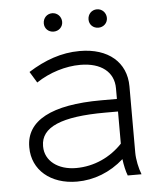

<svg xmlns="http://www.w3.org/2000/svg" viewBox="-51 -738 677 791"><g transform="rotate(-5 287.5 -343.0)"><path d="M379 -617C400 -617 417 -633 417 -654C417 -676 400 -693 379 -693C357 -693 341 -676 341 -654C341 -633 357 -617 379 -617ZM194 -617C215 -617 232 -633 232 -654C232 -676 215 -693 194 -693C172 -693 156 -676 156 -654C156 -633 172 -617 194 -617ZM236 7C306 7 374 -19 430 -69C433 -45 439 -17 446 0H503C493 -25 485 -63 485 -91V-365C485 -465 411 -528 294 -528H292C218 -528 148 -503 80 -460L108 -414C163 -451 231 -471 290 -471H291C376 -471 429 -430 429 -362V-318H364C158 -318 52 -261 52 -152V-150C52 -57 127 7 236 7ZM237 -49C162 -49 109 -90 109 -149V-151C109 -229 194 -266 377 -266H429V-133C380 -81 312 -49 237 -49Z"/></g></svg>

Font: Fixel Display Light
Style: Regular
Weight: 300
Designer: AlfaBravo + MacPaw
Foundry: Kyrylo Tkachov, Marchela Mozhyna, Serhii Makarenko, Maria Weinstein, Zakhar Kryvoshyya
Version: Version 1.211